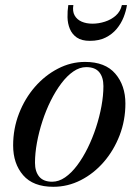

<svg xmlns="http://www.w3.org/2000/svg" viewBox="-20 -708 538 738"><path d="M185 10Q107.5 10 69 -34.5Q30.5 -79 30.5 -149Q30.5 -213.5 53 -271.5Q75.5 -329.5 114.2 -374Q153 -418.5 202.8 -444.2Q252.5 -470 307 -470Q384.5 -470 423.2 -424.8Q462 -379.5 462 -310Q462 -245.5 439.8 -187.8Q417.5 -130 379 -85.5Q340.5 -41 290.5 -15.5Q240.5 10 185 10ZM180.5 -9.5Q206 -9.5 230.2 -26.2Q254.5 -43 276.5 -72.2Q298.5 -101.5 317 -139Q335.5 -176.5 349 -217.8Q362.5 -259 370 -300Q377.5 -341 377.5 -377Q377.5 -411 361.5 -430.5Q345.5 -450 311.5 -450Q286 -450 261.8 -433.2Q237.5 -416.5 215.5 -387.2Q193.5 -358 175 -320.8Q156.5 -283.5 143 -242Q129.5 -200.5 122 -159.5Q114.5 -118.5 114.5 -82.5Q114.5 -48.5 130.8 -29Q147 -9.5 180.5 -9.5ZM325.5 -551Q293.5 -551 275.2 -563.8Q257 -576.5 248.5 -597Q240 -617.5 239.5 -641.5Q239 -665.5 242.5 -688.5H262Q258 -664.5 266.8 -648.8Q275.5 -633 293.5 -625Q311.5 -617 335.5 -617Q359.5 -617 383.5 -624.8Q407.5 -632.5 425.2 -648.2Q443 -664 448.5 -688.5H468Q464.5 -665.5 455 -641.5Q445.5 -617.5 428.5 -597Q411.5 -576.5 386.2 -563.8Q361 -551 325.5 -551Z"/></svg>

Font: Bodoni Moda 11pt Medium
Style: Italic
Weight: 500
Italic angle: -13°
Designer: Owen Earl
Foundry: indestructible type
Version: Version 2.004